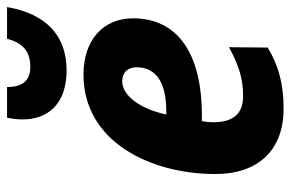

<svg xmlns="http://www.w3.org/2000/svg" viewBox="-160 -655 825 545"><g transform="rotate(-90 252.5 -382.5)"><path d="M325 -606C426 -606 486 -666 505 -775H415C402 -725 374 -709 335 -709C295 -709 278 -732 278 -775H191C188 -761 186 -747 186 -731C186 -661 228 -606 325 -606ZM216 10C285 10 336 -3 390 -35L391 -145C337 -116 301 -105 252 -105C203 -105 178 -132 178 -190C178 -200 179 -211 181 -222H198C376 -222 473 -293 473 -417C473 -502 412 -558 313 -558C123 -558 31 -368 31 -184C31 -60 101 10 216 10ZM200 -323C216 -398 254 -448 294 -448C320 -448 334 -432 334 -407C334 -361 303 -323 209 -323Z"/></g></svg>

Font: Noto Sans Display SemiCondensed Extra
Style: Italic
Weight: 800
Width: 4
Italic angle: -12°
Designer: Monotype Design Team
Foundry: Monotype Imaging Inc.
Version: Version 1.900